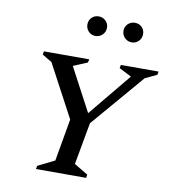

<svg xmlns="http://www.w3.org/2000/svg" viewBox="-85 -843 817 917"><g transform="rotate(10 323.5 -385.0)"><path d="M151 0 154 -16 235 -56 271 -261 135 -516 88 -544 91 -560H311L307 -544L240 -516V-513L350 -306L519 -511L520 -514L461 -544L464 -560H647L644 -544L587 -517L367 -260L330 -56L397 -16L394 0ZM320 -675Q300 -675 286.5 -689Q273 -703 273 -723Q273 -743 286.5 -756.5Q300 -770 320 -770Q340 -770 354 -756.5Q368 -743 368 -723Q368 -703 354 -689Q340 -675 320 -675ZM496 -675Q476 -675 462 -689Q448 -703 448 -723Q448 -743 462 -756.5Q476 -770 496 -770Q516 -770 529.5 -756.5Q543 -743 543 -723Q543 -703 529.5 -689Q516 -675 496 -675Z"/></g></svg>

Font: Spectral SC Medium
Style: Italic
Weight: 500
Italic angle: -10°
Designer: Jean-Baptiste Levee
Foundry: Production Type
Version: Version 2.001